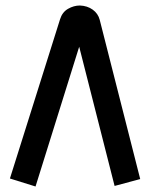

<svg xmlns="http://www.w3.org/2000/svg" viewBox="-20 -666 545 697"><path d="M270 -646Q297 -645 316.5 -631Q336 -617 342 -594L489 -16L396 9L263 -514Q267 -515 268 -515Q269 -515 273 -514L109 11L16 -18L198 -596Q206 -622 227 -634Q248 -646 270 -646Z"/></svg>

Font: Mada Medium
Style: Regular
Weight: 500
Designer: Khaled Hosny
Version: Version 1.5